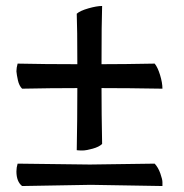

<svg xmlns="http://www.w3.org/2000/svg" viewBox="-20 -617 616 643"><path d="M281 -66 498 -69Q510 -56 517 -36Q524 -16 524 -7Q524 2 524 6Q308 2 284 2L54 6Q35 -9 35 -43Q35 -56 39 -69ZM239 -322Q150 -322 54 -320Q44 -330 40 -348Q36 -366 35 -378Q35 -390 39 -404Q129 -402 239 -402Q239 -524 237 -571Q248 -581 276 -589Q304 -597 322 -597Q320 -542 320 -402Q394 -402 498 -404Q508 -392 516 -366Q524 -340 524 -320Q406 -322 320 -322Q320 -237 322 -135Q312 -125 290 -119Q268 -113 256 -113Q244 -113 237 -114Q239 -216 239 -322Z"/></svg>

Font: Lusitana
Style: Bold
Weight: 700
Designer: Ana Paula Megda
Foundry: Ana Paula Megda
Version: Version 1.001; ttfautohint (v1.4.1)